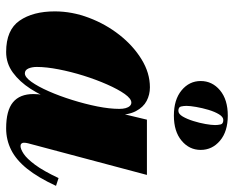

<svg xmlns="http://www.w3.org/2000/svg" viewBox="-90 -680 780 641"><g transform="rotate(90 300.5 -360.0)"><path d="M154 10Q80.5 10 49.5 -34.8Q18.5 -79.5 18.5 -152.5Q18.5 -210 39.8 -266.2Q61 -322.5 97.2 -368.5Q133.5 -414.5 178.8 -442.2Q224 -470 272 -470Q296.5 -470 317.5 -459Q338.5 -448 351.5 -423.2Q364.5 -398.5 364.5 -358.5Q364.5 -343 359.5 -310Q354.5 -277 344 -235.2Q333.5 -193.5 316.8 -150.5Q300 -107.5 276.8 -71.2Q253.5 -35 222.8 -12.5Q192 10 154 10ZM225.5 -52.5Q238 -52.5 253.8 -74.5Q269.5 -96.5 285.2 -132.2Q301 -168 314.2 -210.5Q327.5 -253 335.8 -294.2Q344 -335.5 344 -368Q344 -380 341.5 -389Q339 -398 334.2 -403Q329.5 -408 323 -408Q310 -408 294.2 -385.8Q278.5 -363.5 262.5 -327.2Q246.5 -291 233.2 -248.8Q220 -206.5 212 -165.2Q204 -124 204 -92.5Q204 -76 209.2 -64.2Q214.5 -52.5 225.5 -52.5ZM409 10Q349.5 10 322 -12.8Q294.5 -35.5 294.5 -81Q294.5 -90.5 295.2 -97.8Q296 -105 297 -110L313 -183L340 -264.5L354.5 -353.5L380 -460H564.5L459 -63.5Q457 -56 457 -49Q457 -44.5 459.8 -41.2Q462.5 -38 468 -38Q478 -38 494 -48.5Q510 -59 530.5 -86.5Q551 -114 575 -165L601 -156.5Q573.5 -97 544 -60.2Q514.5 -23.5 481 -6.8Q447.5 10 409 10ZM366.5 -550Q313 -550 282 -575.8Q251 -601.5 251 -639.5Q251 -678 282 -704Q313 -730 366.5 -730Q419.5 -730 450.2 -704Q481 -678 481 -639.5Q481 -601.5 450.2 -575.8Q419.5 -550 366.5 -550ZM350.5 -565Q361 -565 369.5 -579.5Q378 -594 384.5 -614.8Q391 -635.5 394.5 -655.5Q398 -675.5 398 -687.5Q398 -696.5 396 -705.8Q394 -715 381 -715Q371 -715 362.2 -700.8Q353.5 -686.5 347.2 -665.5Q341 -644.5 337.5 -624.2Q334 -604 334 -592Q334 -583 336 -574Q338 -565 350.5 -565Z"/></g></svg>

Font: Bodoni Moda 9pt Black
Style: Italic
Weight: 900
Italic angle: -13°
Designer: Owen Earl
Foundry: indestructible type
Version: Version 2.004